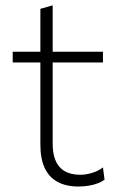

<svg xmlns="http://www.w3.org/2000/svg" viewBox="-20 -688 443 718"><path d="M273.5 9.5Q227 9.5 195.2 -7.8Q163.5 -25 147.2 -59.8Q131 -94.5 131 -146.5Q131 -195.5 131 -243Q131 -290.5 131 -333.5Q131 -376.5 131 -413.2Q131 -450 131 -477.5Q131 -525.5 131 -567.5Q131 -609.5 131 -655L177 -668Q177 -632 177 -602.5Q177 -573 177 -543.2Q177 -513.5 177 -477.5V-151Q177 -92.5 202.8 -63.5Q228.5 -34.5 281 -34.5Q301 -34.5 324.5 -41.5Q348 -48.5 365 -62L371 -16Q362 -9 347 -3Q332 3 313 6.2Q294 9.5 273.5 9.5ZM27.5 -454.5V-494.5H365V-454.5Q313 -454.5 260.2 -454.5Q207.5 -454.5 157.5 -454.5H141.5Z"/></svg>

Font: Commissioner Thin ExtraLight
Style: Regular
Weight: 250
Version: Version 1.000